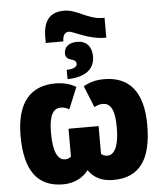

<svg xmlns="http://www.w3.org/2000/svg" viewBox="-63 -1023 916 1087"><g transform="rotate(-5 395.0 -479.5)"><path d="M342 -969C258 -969 223 -919 223 -826V-796H323C323 -828 335 -848 358 -848C383 -848 466 -796 560 -796H567V-909H557C472 -909 416 -969 342 -969ZM401 -787C353 -787 326 -763 326 -728C326 -676 387 -702 387 -662C387 -648 368 -634 328 -634V-581C430 -583 483 -625 483 -697C483 -752 453 -787 401 -787ZM252 10C310 10 361 -12 396 -58C428 -10 477 10 537 10C692 10 755 -95 755 -284C755 -474 675 -563 534 -563C486 -563 449 -552 416 -533L466 -410C481 -419 497 -424 514 -424C559 -424 582 -385 582 -284C582 -180 556 -130 516 -130C503 -130 490 -134 480 -143V-301H309V-143C299 -134 288 -130 274 -130C235 -130 208 -177 208 -284C208 -384 231 -424 276 -424C293 -424 309 -419 323 -410L374 -533C342 -552 304 -563 256 -563C117 -563 35 -475 35 -284C35 -84 108 10 252 10Z"/></g></svg>

Font: Noto Sans Condensed Black
Style: Regular
Weight: 900
Width: 3
Designer: Monotype Design Team
Foundry: Monotype Imaging Inc.
Version: Version 2.013